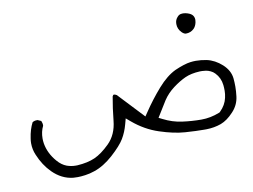

<svg xmlns="http://www.w3.org/2000/svg" viewBox="-61 -330 887 674"><g transform="rotate(-10 382.5 7.0)"><path d="M666.5 -205.6Q667.5 -211.4 667.5 -214.4Q667.5 -225.6 660.4 -232.7Q653.3 -239.7 637.2 -243.2Q631.8 -244.1 629.2 -244.1Q626.5 -244.1 623.5 -243.7Q615.7 -243.2 609.9 -237.3Q604 -231.4 601.6 -225.3Q599.1 -219.2 599.1 -211.4Q599.1 -193.8 611.8 -180.7Q619.6 -172.9 626.5 -172.4Q644 -172.4 655.8 -184.1Q663.6 -191.9 666.5 -205.6ZM692.4 121.6Q660.6 134.3 627.7 134.3Q594.7 134.3 560.1 129.6Q525.4 125 493.2 108.4L480.5 102.1Q501.5 67.4 515.6 45.4Q531.2 22 554.2 4.9Q577.1 -12.2 598.6 -22Q620.1 -31.7 651.4 -33.2Q654.3 -33.2 659.4 -33.2Q664.6 -33.2 672.6 -32Q680.7 -30.8 689 -26.9Q697.8 -22.9 704.1 -16.1Q721.7 2 724.6 28.3Q725.6 37.1 725.6 48.8Q725.6 60.5 722.7 73.2Q717.3 98.6 696.8 118.7L694.8 120.6ZM24.4 112.3Q24.4 134.8 33.2 154.8Q49.3 193.8 76.2 220.7Q108.4 252.9 149.4 257.3Q155.3 257.8 165.5 257.8Q175.8 257.8 192.4 255.6Q209 253.4 225.6 247.6Q259.8 236.3 293.5 206.1Q327.6 175.3 340.8 153.3Q354 131.3 361.3 104L366.7 84L382.3 97.2Q424.3 132.8 473.6 148.9Q523.9 165.5 563.7 168.2Q603.5 170.9 630.9 170.9Q635.3 170.9 639.6 170.9Q667.5 170.4 691.9 161.6Q715.3 152.8 737.3 128.9Q758.8 106.4 762.7 76.2Q765.1 57.1 765.1 41Q765.1 24.9 763.7 11.2Q760.7 -17.1 736.1 -39.6Q711.4 -62 682.1 -68.4Q662.1 -72.3 644 -72.3Q634.8 -72.3 624.5 -71Q614.3 -69.8 599.6 -65.2Q585 -60.5 568.4 -53.2Q536.6 -38.1 504.9 -2Q473.1 34.2 445.3 75.7L436 89.4L350.1 -2Q344.2 -5.4 340.3 -5.4Q337.4 -5.4 335 0Q327.6 40.5 323.2 84.5Q318.4 133.8 288.1 163.6Q259.3 191.9 233.9 203.1Q208.5 214.4 170.9 216.8Q167.5 216.8 164.6 216.8Q149.4 216.8 133.8 211.4Q115.7 204.6 101.1 187.5Q74.7 157.2 68.4 121.1Q66.9 111.3 66.9 103.5Q66.9 78.6 76.7 59.1Q76.7 58.6 76.7 57.6Q76.7 56.6 76.7 54.7Q76.7 52.7 76.2 50.8Q75.7 48.8 75.2 47.4Q74.7 44.4 73.2 41.5L61 36.1Q59.6 36.1 58.1 36.1Q49.3 36.1 42.5 40.5Q30.3 64 25.9 95.2Q24.4 104 24.4 112.3Z"/></g></svg>

Font: NaikaiFont
Style: ExtraLight
Weight: 200
Version: Version 1.89